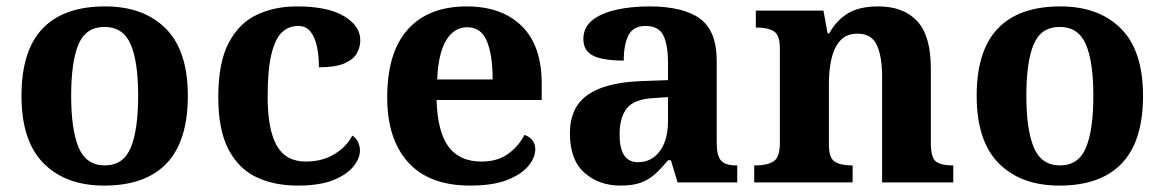

<svg xmlns="http://www.w3.org/2000/svg" viewBox="-20 -569 3634 599"><path d="M305 10Q185 10 116 -59.5Q47 -129 47 -270Q47 -411 113 -480Q179 -549 308 -549Q428 -549 497 -480Q566 -411 566 -270Q566 -129 500 -59.5Q434 10 305 10ZM307 -53Q365 -53 388 -108.5Q411 -164 411 -270Q411 -377 387.5 -431Q364 -485 306 -485Q248 -485 225 -431Q202 -377 202 -270Q202 -164 225.5 -108.5Q249 -53 307 -53Z M909 10Q835 10 779.5 -16.5Q724 -43 692.5 -103.5Q661 -164 661 -266Q661 -374 693.5 -435.5Q726 -497 781.5 -523Q837 -549 906 -549Q1003 -549 1053.5 -518.5Q1104 -488 1104 -444Q1104 -422 1093.5 -403Q1083 -384 1055 -371.5Q1027 -359 975 -359Q975 -393 969 -422.5Q963 -452 949 -470Q935 -488 910 -488Q881 -488 860 -468.5Q839 -449 827 -401Q815 -353 815 -267Q815 -166 843 -115.5Q871 -65 934 -65Q986 -65 1024 -88.5Q1062 -112 1079 -146Q1091 -139 1097 -126Q1103 -113 1103 -100Q1103 -75 1082.5 -49.5Q1062 -24 1019.5 -7Q977 10 909 10Z M1447 10Q1319 10 1253.5 -62.5Q1188 -135 1188 -265Q1188 -406 1252.5 -477.5Q1317 -549 1436 -549Q1545 -549 1607.5 -488Q1670 -427 1670 -308V-257H1342Q1345 -157 1379.5 -111Q1414 -65 1482 -65Q1533 -65 1566 -89.5Q1599 -114 1616 -148Q1630 -144 1640 -132.5Q1650 -121 1650 -104Q1650 -78 1629 -52Q1608 -26 1563.5 -8Q1519 10 1447 10ZM1517 -321Q1517 -397 1499 -440.5Q1481 -484 1438 -484Q1396 -484 1371.5 -442.5Q1347 -401 1344 -321Z M1915 10Q1849 10 1803.5 -30Q1758 -70 1758 -153Q1758 -234 1813.5 -273Q1869 -312 1982 -316L2064 -319V-374Q2064 -429 2049.5 -458.5Q2035 -488 1994 -488Q1956 -488 1941 -459.5Q1926 -431 1926 -380Q1862 -380 1831 -395Q1800 -410 1800 -447Q1800 -484 1828 -506Q1856 -528 1902.5 -538.5Q1949 -549 2006 -549Q2111 -549 2163.5 -511Q2216 -473 2216 -379V-124Q2216 -83 2229.5 -68Q2243 -53 2276 -53H2280V0H2094L2073 -69H2064Q2042 -42 2022 -24.5Q2002 -7 1977.5 1.5Q1953 10 1915 10ZM1970 -63Q2013 -63 2038.5 -97.5Q2064 -132 2064 -191V-266L2019 -263Q1959 -260 1936 -231.5Q1913 -203 1913 -149Q1913 -63 1970 -63Z M2333 0V-53H2339Q2372 -53 2392.5 -65Q2413 -77 2413 -122V-418Q2413 -460 2394 -471.5Q2375 -483 2342 -483H2338V-536H2549L2562 -465H2567Q2590 -506 2625.5 -527.5Q2661 -549 2720 -549Q2799 -549 2841.5 -503Q2884 -457 2884 -356V-124Q2884 -77 2900 -65Q2916 -53 2950 -53H2954V0H2732V-329Q2732 -393 2715.5 -428.5Q2699 -464 2655 -464Q2621 -464 2601.5 -442.5Q2582 -421 2574 -385.5Q2566 -350 2566 -309V-118Q2566 -76 2584.5 -64.5Q2603 -53 2636 -53H2640V0Z M3285 10Q3165 10 3096 -59.5Q3027 -129 3027 -270Q3027 -411 3093 -480Q3159 -549 3288 -549Q3408 -549 3477 -480Q3546 -411 3546 -270Q3546 -129 3480 -59.5Q3414 10 3285 10ZM3287 -53Q3345 -53 3368 -108.5Q3391 -164 3391 -270Q3391 -377 3367.5 -431Q3344 -485 3286 -485Q3228 -485 3205 -431Q3182 -377 3182 -270Q3182 -164 3205.5 -108.5Q3229 -53 3287 -53Z"/></svg>

Font: Noto Serif
Style: Bold
Weight: 700
Designer: Monotype Design Team
Foundry: Monotype Imaging Inc.
Version: Version 2.014